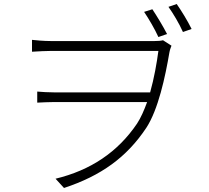

<svg xmlns="http://www.w3.org/2000/svg" viewBox="-20 -874 1040 954"><path d="M737 -828 696 -815C719 -781 749 -730 767 -690L810 -705C790 -744 759 -795 737 -828ZM858 -854 817 -840C841 -806 870 -758 889 -715L932 -730C912 -771 881 -821 858 -854ZM139 -676V-617C177 -619 205 -621 235 -621C305 -621 706 -621 767 -621C759 -561 746 -486 726 -415H249C217 -415 191 -417 165 -419V-364C192 -365 217 -367 250 -367H711C696 -326 680 -289 661 -260C565 -118 430 -28 256 14L298 60C483 -1 610 -93 707 -239C766 -329 801 -491 822 -615C825 -631 830 -640 832 -647L790 -674C779 -671 764 -670 746 -670C700 -670 305 -670 235 -670C195 -670 157 -674 139 -676Z"/></svg>

Font: Noto Sans TC Light
Style: Regular
Weight: 300
Designer: Ryoko NISHIZUKA 西塚涼子 (kana, bopomofo & ideographs); Paul D. Hunt (Latin, Greek & Cyrillic); Sandoll Communications 산돌커뮤니
Foundry: Adobe
Version: Version 2.004;hotconv 1.0.118;makeotfexe 2.5.65603